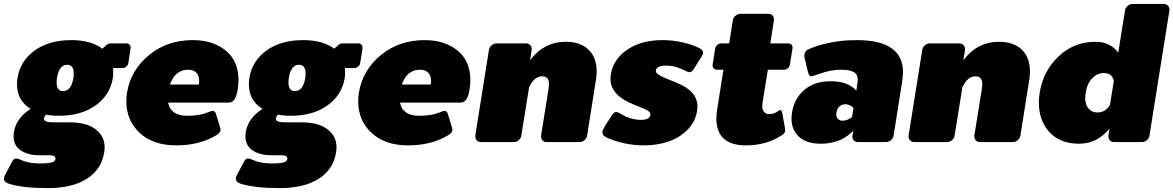

<svg xmlns="http://www.w3.org/2000/svg" viewBox="-62 -720 5946 973"><path d="M-41.7 186.7Q-41.7 181.7 -40 175.8Q-38.3 170 -36.7 166.7L-34.2 162.5L-0.8 100Q6.7 83.3 20 83.3Q29.2 83.3 43.8 90Q58.3 96.7 71.7 100Q100.8 108.3 140.8 108.3Q182.5 108.3 200.8 102.9Q219.2 97.5 219.2 83.3Q219.2 66.7 189.2 66.7H135Q80.8 66.7 43.8 42.5Q6.7 18.3 6.7 -30Q6.7 -36.7 8.3 -50Q20 -121.7 93.3 -168.3Q24.2 -210 24.2 -293.3Q24.2 -308.3 26.7 -325Q40.8 -411.7 113.8 -464.2Q186.7 -516.7 298.3 -516.7Q399.2 -516.7 456.7 -473.3L477.5 -491.7Q487.5 -500 495.8 -500H579.2Q588.3 -500 594.2 -494.2Q600 -488.3 600 -479.2V-475L588.3 -400Q586.7 -390 577.9 -382.5Q569.2 -375 559.2 -375H510.8Q511.7 -367.5 511.7 -353.3Q511.7 -335 510 -325Q495.8 -238.3 422.5 -185.8Q349.2 -133.3 237.5 -133.3Q200 -133.3 171.7 -139.2Q160.8 -126.7 160.8 -117.5Q160.8 -100 207.5 -100H290.8Q376.7 -100 422.5 -65Q468.3 -30 468.3 26.7Q468.3 35 466.7 50Q452.5 139.2 377.9 186.2Q303.3 233.3 180 233.3Q58.3 233.3 -12.5 212.5Q-41.7 204.2 -41.7 186.7ZM225 -301.7Q225 -258.3 257.5 -258.3Q299.2 -258.3 310 -325Q311.7 -332.5 311.7 -347.5Q311.7 -391.7 278.3 -391.7Q237.5 -391.7 226.7 -325Q225 -316.7 225 -301.7Z M578.3 -206.7Q578.3 -230 581.7 -250Q600 -363.3 692.1 -440Q784.2 -516.7 915 -516.7Q1016.7 -516.7 1081.7 -463.8Q1146.7 -410.8 1146.7 -313.3Q1146.7 -294.2 1142.5 -266.7Q1132.5 -200 1098.3 -200H790Q803.3 -133.3 887.5 -133.3Q928.3 -133.3 964.2 -141.7Q978.3 -145 994.2 -151.7Q1010 -158.3 1016.7 -158.3Q1029.2 -158.3 1034.2 -137.5L1050.8 -83.3Q1055.8 -65.8 1055.8 -63.3Q1055.8 -62.5 1055.4 -60.8Q1055 -59.2 1055 -58.3Q1055 -55.8 1053.8 -53.8Q1052.5 -51.7 1050.8 -49.2Q1049.2 -46.7 1047.9 -45Q1046.7 -43.3 1043.3 -41.2Q1040 -39.2 1038.8 -37.9Q1037.5 -36.7 1033.3 -34.2Q1029.2 -31.7 1027.9 -31.2Q1026.7 -30.8 1022.1 -28.3Q1017.5 -25.8 1016.7 -25Q937.5 16.7 830.8 16.7Q714.2 16.7 646.2 -46.2Q578.3 -109.2 578.3 -206.7ZM799.2 -291.7H945.8Q947.5 -303.3 947.5 -309.2Q947.5 -335.8 933.3 -351.2Q919.2 -366.7 891.7 -366.7Q825.8 -366.7 799.2 -291.7Z M1133.3 186.7Q1133.3 181.7 1135 175.8Q1136.7 170 1138.3 166.7L1140.8 162.5L1174.2 100Q1181.7 83.3 1195 83.3Q1204.2 83.3 1218.8 90Q1233.3 96.7 1246.7 100Q1275.8 108.3 1315.8 108.3Q1357.5 108.3 1375.8 102.9Q1394.2 97.5 1394.2 83.3Q1394.2 66.7 1364.2 66.7H1310Q1255.8 66.7 1218.8 42.5Q1181.7 18.3 1181.7 -30Q1181.7 -36.7 1183.3 -50Q1195 -121.7 1268.3 -168.3Q1199.2 -210 1199.2 -293.3Q1199.2 -308.3 1201.7 -325Q1215.8 -411.7 1288.8 -464.2Q1361.7 -516.7 1473.3 -516.7Q1574.2 -516.7 1631.7 -473.3L1652.5 -491.7Q1662.5 -500 1670.8 -500H1754.2Q1763.3 -500 1769.2 -494.2Q1775 -488.3 1775 -479.2V-475L1763.3 -400Q1761.7 -390 1752.9 -382.5Q1744.2 -375 1734.2 -375H1685.8Q1686.7 -367.5 1686.7 -353.3Q1686.7 -335 1685 -325Q1670.8 -238.3 1597.5 -185.8Q1524.2 -133.3 1412.5 -133.3Q1375 -133.3 1346.7 -139.2Q1335.8 -126.7 1335.8 -117.5Q1335.8 -100 1382.5 -100H1465.8Q1551.7 -100 1597.5 -65Q1643.3 -30 1643.3 26.7Q1643.3 35 1641.7 50Q1627.5 139.2 1552.9 186.2Q1478.3 233.3 1355 233.3Q1233.3 233.3 1162.5 212.5Q1133.3 204.2 1133.3 186.7ZM1400 -301.7Q1400 -258.3 1432.5 -258.3Q1474.2 -258.3 1485 -325Q1486.7 -332.5 1486.7 -347.5Q1486.7 -391.7 1453.3 -391.7Q1412.5 -391.7 1401.7 -325Q1400 -316.7 1400 -301.7Z M1753.3 -206.7Q1753.3 -230 1756.7 -250Q1775 -363.3 1867.1 -440Q1959.2 -516.7 2090 -516.7Q2191.7 -516.7 2256.7 -463.8Q2321.7 -410.8 2321.7 -313.3Q2321.7 -294.2 2317.5 -266.7Q2307.5 -200 2273.3 -200H1965Q1978.3 -133.3 2062.5 -133.3Q2103.3 -133.3 2139.2 -141.7Q2153.3 -145 2169.2 -151.7Q2185 -158.3 2191.7 -158.3Q2204.2 -158.3 2209.2 -137.5L2225.8 -83.3Q2230.8 -65.8 2230.8 -63.3Q2230.8 -62.5 2230.4 -60.8Q2230 -59.2 2230 -58.3Q2230 -55.8 2228.8 -53.8Q2227.5 -51.7 2225.8 -49.2Q2224.2 -46.7 2222.9 -45Q2221.7 -43.3 2218.3 -41.2Q2215 -39.2 2213.8 -37.9Q2212.5 -36.7 2208.3 -34.2Q2204.2 -31.7 2202.9 -31.2Q2201.7 -30.8 2197.1 -28.3Q2192.5 -25.8 2191.7 -25Q2112.5 16.7 2005.8 16.7Q1889.2 16.7 1821.2 -46.2Q1753.3 -109.2 1753.3 -206.7ZM1974.2 -291.7H2120.8Q2122.5 -303.3 2122.5 -309.2Q2122.5 -335.8 2108.3 -351.2Q2094.2 -366.7 2066.7 -366.7Q2000.8 -366.7 1974.2 -291.7Z M2346.7 -28.3V-33.3L2415.8 -466.7Q2417.5 -480 2428.8 -490Q2440 -500 2454.2 -500H2604.2Q2616.7 -500 2624.6 -491.7Q2632.5 -483.3 2632.5 -471.7V-466.7L2624.2 -415Q2695 -508.3 2805.8 -508.3Q2878.3 -508.3 2920 -468.8Q2961.7 -429.2 2961.7 -357.5Q2961.7 -335.8 2958.3 -316.7L2913.3 -33.3Q2911.7 -20 2900.4 -10Q2889.2 0 2875 0H2708.3Q2695.8 0 2687.9 -8.3Q2680 -16.7 2680 -28.3V-33.3L2717.5 -266.7Q2720 -283.3 2720 -294.2Q2720 -333.3 2685.8 -333.3Q2645 -333.3 2619.2 -277.5L2580 -33.3Q2578.3 -20 2567.1 -10Q2555.8 0 2541.7 0H2375Q2362.5 0 2354.6 -8.3Q2346.7 -16.7 2346.7 -28.3Z M2990.8 -48.3Q2990.8 -49.2 2991.2 -51.2Q2991.7 -53.3 2991.7 -54.2Q2992.5 -61.7 3005 -83.3L3037.5 -133.3Q3048.3 -152.5 3061.7 -152.5Q3068.3 -152.5 3083.3 -143.3Q3098.3 -134.2 3104.2 -131.7Q3145.8 -112.5 3184.2 -112.5Q3234.2 -112.5 3234.2 -140.8Q3234.2 -156.7 3197.5 -170.8Q3152.5 -188.3 3127.5 -200Q3031.7 -245 3031.7 -320Q3031.7 -326.7 3033.3 -341.7Q3045.8 -420.8 3117.5 -468.8Q3189.2 -516.7 3294.2 -516.7Q3391.7 -516.7 3475.8 -479.2Q3500.8 -469.2 3500.8 -452.5Q3500.8 -443.3 3488.3 -425L3454.2 -370.8Q3444.2 -354.2 3430.8 -354.2Q3425 -354.2 3400 -366.7Q3356.7 -387.5 3315.8 -387.5Q3261.7 -387.5 3261.7 -360Q3261.7 -345 3298.3 -329.2Q3339.2 -311.7 3368.3 -300Q3472.5 -258.3 3472.5 -180Q3472.5 -174.2 3470.8 -159.2Q3461.7 -100.8 3419.6 -60Q3377.5 -19.2 3321.2 -1.2Q3265 16.7 3201.7 16.7Q3101.7 16.7 3011.7 -23.3Q2990.8 -32.5 2990.8 -48.3Z M3549.2 -387.5V-391.7L3562.5 -475Q3564.2 -485 3572.9 -492.5Q3581.7 -500 3591.7 -500H3633.3L3651.7 -616.7Q3653.3 -630 3665 -640Q3676.7 -650 3690.8 -650H3832.5Q3845 -650 3852.5 -642.1Q3860 -634.2 3860 -621.7V-616.7L3841.7 -500H3933.3Q3942.5 -500 3948.3 -494.2Q3954.2 -488.3 3954.2 -479.2V-475L3940.8 -391.7Q3939.2 -381.7 3930.8 -374.2Q3922.5 -366.7 3912.5 -366.7H3829.2L3802.5 -200Q3800.8 -188.3 3800.8 -183.3Q3800.8 -162.5 3810.8 -152.1Q3820.8 -141.7 3835 -141.7Q3853.3 -141.7 3870 -150Q3873.3 -151.7 3877.9 -155Q3882.5 -158.3 3886.2 -160.4Q3890 -162.5 3892.5 -162.5Q3898.3 -162.5 3901.7 -149.2L3915.8 -72.5Q3916.7 -67.5 3916.7 -59.2V-54.2Q3914.2 -43.3 3896.7 -32.5Q3820 16.7 3718.3 16.7Q3568.3 16.7 3568.3 -120Q3568.3 -139.2 3572.5 -166.7L3604.2 -366.7H3570.8Q3561.7 -366.7 3555.4 -372.9Q3549.2 -379.2 3549.2 -387.5Z M4176.7 -150Q4175.8 -146.7 4175.8 -140.8Q4175.8 -125 4185 -116.7Q4194.2 -108.3 4207.5 -108.3Q4232.5 -108.3 4255.8 -126.7L4263.3 -173.3Q4245 -191.7 4220.8 -191.7Q4205.8 -191.7 4192.9 -181.2Q4180 -170.8 4176.7 -150ZM3951.7 -150Q3962.5 -220 4013.8 -264.2Q4065 -308.3 4147.5 -308.3Q4235.8 -308.3 4277.5 -260.8L4283.3 -300Q4285 -311.7 4285 -315.8Q4285 -343.3 4264.2 -355Q4243.3 -366.7 4198.3 -366.7Q4148.3 -366.7 4090.8 -345.8Q4055.8 -333.3 4048.3 -333.3Q4037.5 -333.3 4031.7 -358.3L4015.8 -425Q4014.2 -430.8 4014.2 -438.3Q4014.2 -443.3 4015 -445.8Q4017.5 -462.5 4035.8 -470.8L4042.5 -473.3Q4048.3 -475.8 4054.6 -478.3Q4060.8 -480.8 4071.7 -484.6Q4082.5 -488.3 4094.6 -491.7Q4106.7 -495 4121.7 -498.8Q4136.7 -502.5 4154.6 -505.8Q4172.5 -509.2 4192.1 -511.7Q4211.7 -514.2 4234.6 -515.4Q4257.5 -516.7 4280.8 -516.7Q4514.2 -516.7 4514.2 -353.3Q4514.2 -335 4510 -308.3L4466.7 -33.3Q4465 -20 4453.3 -10Q4441.7 0 4427.5 0H4285.8Q4273.3 0 4265.4 -8.3Q4257.5 -16.7 4257.5 -28.3Q4257.5 -29.2 4257.9 -30.8Q4258.3 -32.5 4258.3 -33.3L4262.5 -58.3Q4260 -55.8 4255.8 -51.2Q4251.7 -46.7 4236.7 -35Q4221.7 -23.3 4204.6 -14.6Q4187.5 -5.8 4158.3 1.2Q4129.2 8.3 4097.5 8.3Q4025 8.3 3987.1 -26.7Q3949.2 -61.7 3949.2 -119.2Q3949.2 -133.3 3951.7 -150Z M4542.5 -28.3V-33.3L4611.7 -466.7Q4613.3 -480 4624.6 -490Q4635.8 -500 4650 -500H4800Q4812.5 -500 4820.4 -491.7Q4828.3 -483.3 4828.3 -471.7V-466.7L4820 -415Q4890.8 -508.3 5001.7 -508.3Q5074.2 -508.3 5115.8 -468.8Q5157.5 -429.2 5157.5 -357.5Q5157.5 -335.8 5154.2 -316.7L5109.2 -33.3Q5107.5 -20 5096.3 -10Q5085 0 5070.8 0H4904.2Q4891.7 0 4883.8 -8.3Q4875.8 -16.7 4875.8 -28.3V-33.3L4913.3 -266.7Q4915.8 -283.3 4915.8 -294.2Q4915.8 -333.3 4881.7 -333.3Q4840.8 -333.3 4815 -277.5L4775.8 -33.3Q4774.2 -20 4762.9 -10Q4751.7 0 4737.5 0H4570.8Q4558.3 0 4550.4 -8.3Q4542.5 -16.7 4542.5 -28.3Z M5202.5 -200.8Q5202.5 -222.5 5206.7 -250Q5224.2 -360 5302.5 -434.2Q5380.8 -508.3 5489.2 -508.3Q5564.2 -508.3 5605 -453.3L5639.2 -666.7Q5640.8 -680 5652.1 -690Q5663.3 -700 5677.5 -700H5835.8Q5848.3 -700 5856.2 -691.7Q5864.2 -683.3 5864.2 -671.7V-666.7L5763.3 -33.3Q5761.7 -20 5750.4 -10Q5739.2 0 5725 0H5583.3Q5570.8 0 5562.9 -8.3Q5555 -16.7 5555 -28.3V-33.3L5560.8 -68.3Q5498.3 8.3 5406.7 8.3Q5310.8 8.3 5256.7 -50Q5202.5 -108.3 5202.5 -200.8ZM5437.5 -224.2Q5437.5 -188.3 5455 -169.2Q5472.5 -150 5499.2 -150Q5541.7 -150 5563.3 -190L5582.5 -310Q5574.2 -350 5530.8 -350Q5499.2 -350 5473.3 -323.8Q5447.5 -297.5 5440 -250Q5437.5 -236.7 5437.5 -224.2Z"/></svg>

Font: BoonTook Mon
Style: Italic
Weight: 400
Italic angle: -9°
Designer: Sungsit Sawaiwan
Foundry: FontUni
Version: Version 3.0